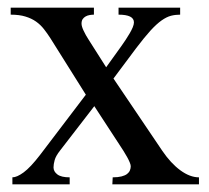

<svg xmlns="http://www.w3.org/2000/svg" viewBox="-20 -479 543 499"><path d="M136.2 -87.9Q125 -73.7 122.1 -63Q119.1 -52.2 119.1 -43.9Q119.1 -33.2 129.2 -25.6Q139.2 -18.1 161.1 -18.1V0H12.2V-18.1Q23.9 -18.1 41.5 -31Q59.1 -43.9 84 -76.2L203.1 -232.9L110.8 -379.9Q103 -392.1 94.2 -403.3Q85.4 -414.6 73.7 -422.9Q62 -431.2 46.1 -436Q30.3 -440.9 7.8 -440.9V-459H224.1V-440.9Q218.8 -440.9 213.1 -439.9Q207.5 -439 202.6 -436.3Q197.8 -433.6 194.8 -429.2Q191.9 -424.8 191.9 -417.5Q191.9 -410.6 197.3 -399.2Q202.6 -387.7 210.9 -375L255.9 -304.2L295.9 -359.9Q300.8 -366.7 306.4 -375.2Q312 -383.8 316.9 -392.1Q321.8 -400.4 325 -408Q328.1 -415.5 328.1 -420.9Q328.1 -440.9 288.1 -440.9V-459H448.2V-440.9Q435.5 -440.9 424.3 -438Q413.1 -435.1 400.1 -426Q387.2 -417 371.3 -399.7Q355.5 -382.3 334 -354L274.9 -274.9L401.9 -86.9Q423.8 -54.7 448.7 -36.4Q473.6 -18.1 497.1 -18.1V0H272L272.9 -18.1Q286.6 -18.1 295.9 -20.5Q305.2 -22.9 310.3 -26.9Q315.4 -30.8 317.6 -36.1Q319.8 -41.5 319.8 -46.9Q319.8 -50.8 317.1 -57.1Q314.5 -63.5 310.3 -71Q306.2 -78.6 301 -86.7Q295.9 -94.7 291 -102.1L225.1 -203.1Z"/></svg>

Font: Chandrasa
Style: Regular
Weight: 400
Designer: R.S. Wihananto
Foundry: R.S. Wihananto
Version: Version 2.0.1